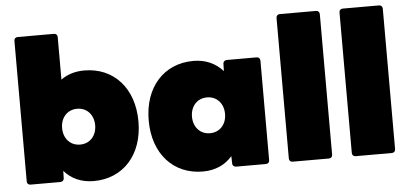

<svg xmlns="http://www.w3.org/2000/svg" viewBox="-51 -856 2074 972"><g transform="rotate(-5 986.0 -370.0)"><path d="M389 10C538 10 640 -101 640 -271C640 -441 538 -552 389 -552C343 -552 303 -540 270 -516V-732C270 -743 263 -750 252 -750H68C57 -750 50 -743 50 -732V-18C50 -7 57 0 68 0H219C230 0 238 -7 238 -18L239 -55C276 -12 327 10 389 10ZM336 -180C286 -180 252 -218 252 -271C252 -324 286 -362 336 -362C386 -362 420 -324 420 -271C420 -218 386 -180 336 -180Z M943 10C1005 10 1056 -12 1093 -55L1094 -18C1094 -7 1102 0 1113 0H1264C1275 0 1282 -7 1282 -18V-524C1282 -535 1275 -542 1264 -542H1113C1102 -542 1094 -535 1094 -524L1093 -487C1056 -529 1005 -552 943 -552C794 -552 692 -441 692 -271C692 -101 794 10 943 10ZM996 -180C946 -180 912 -218 912 -271C912 -324 946 -362 996 -362C1046 -362 1080 -324 1080 -271C1080 -218 1046 -180 996 -180Z M1584 0C1595 0 1602 -7 1602 -18V-732C1602 -743 1595 -750 1584 -750H1400C1389 -750 1382 -743 1382 -732V-18C1382 -7 1389 0 1400 0Z M1904 0C1915 0 1922 -7 1922 -18V-732C1922 -743 1915 -750 1904 -750H1720C1709 -750 1702 -743 1702 -732V-18C1702 -7 1709 0 1720 0Z"/></g></svg>

Font: LINE Seed Sans TH Heavy
Style: Regular
Weight: 900
Designer: Dalton Maag Ltd | Thai characters by Cadson Demak Co.,Ltd.
Foundry: Dalton Maag Ltd
Version: Version 1.003